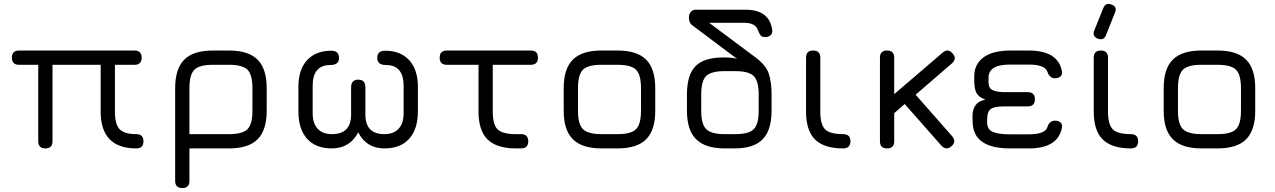

<svg xmlns="http://www.w3.org/2000/svg" viewBox="-20 -749 6435 969"><path d="M76 -494H659Q695 -494 695 -458Q695 -422 659 -422H560V-186Q560 -121 584 -96.5Q608 -72 668 -72Q704 -72 704 -36Q704 0 668 0Q488 0 488 -186V-422H245V-36Q245 0 209 0Q173 0 173 -36V-422H76Q40 -422 40 -458Q40 -494 76 -494Z M864 164V-304Q864 -402 910 -448Q956 -494 1054 -494H1136Q1234 -494 1280 -448Q1326 -402 1326 -304V-190Q1326 -92 1280 -46Q1234 0 1136 0H936V164Q936 200 900 200Q864 200 864 164ZM936 -72H1136Q1204 -72 1229 -97Q1254 -122 1254 -190V-304Q1254 -372 1229 -397Q1204 -422 1136 -422H1054Q986 -422 961 -397Q936 -372 936 -304Z M1486 -187V-311Q1486 -398 1530 -445.5Q1574 -493 1651 -493Q1691 -493 1691 -457Q1691 -421 1648 -421Q1558 -421 1558 -316V-177Q1558 -127 1583 -99.5Q1608 -72 1655 -72Q1752 -72 1752 -171V-308Q1752 -347 1788 -347Q1824 -347 1824 -308V-171Q1824 -72 1920 -72Q1967 -72 1992 -99.5Q2017 -127 2017 -177V-316Q2017 -421 1927 -421Q1884 -421 1884 -457Q1884 -493 1924 -493Q2001 -493 2045 -445.5Q2089 -398 2089 -311V-187Q2089 -98 2045.5 -49Q2002 0 1920 0Q1829 0 1788 -81Q1745 0 1655 0Q1573 0 1529.5 -49Q1486 -98 1486 -187Z M2235 -422Q2199 -422 2199 -458Q2199 -494 2235 -494H2659Q2695 -494 2695 -458Q2695 -422 2659 -422H2467V-186Q2467 -121 2490.5 -97Q2514 -73 2578 -72H2609Q2646 -72 2646 -36Q2646 0 2609 0H2577Q2483 -2 2439 -47Q2395 -92 2395 -186V-422Z M3015 0Q2918 0 2871.5 -46Q2825 -92 2825 -189V-304Q2825 -402 2871 -448Q2917 -494 3015 -494H3097Q3195 -494 3241 -448Q3287 -402 3287 -304V-190Q3287 -92 3241 -46Q3195 0 3097 0ZM2897 -189Q2897 -122 2922.5 -97Q2948 -72 3015 -72H3097Q3165 -72 3190 -97Q3215 -122 3215 -190V-304Q3215 -372 3190 -397Q3165 -422 3097 -422H3015Q2947 -422 2922 -397Q2897 -372 2897 -304Z M3637 0Q3540 0 3493.5 -46Q3447 -92 3447 -189V-272Q3447 -371 3490 -415Q3533 -459 3630 -459Q3685 -459 3701 -451L3473 -622Q3457 -634 3457 -660Q3457 -678 3466.5 -689Q3476 -700 3492 -700H3742Q3862 -700 3877 -600Q3880 -582 3870 -572Q3860 -562 3842 -562Q3826 -562 3819.5 -569.5Q3813 -577 3805 -597Q3793 -634 3735 -634H3559L3792 -460Q3845 -421 3859.5 -378.5Q3874 -336 3874 -272V-190Q3874 -92 3829 -46Q3784 0 3688 0ZM3637 -72H3691Q3759 -72 3784 -97Q3809 -122 3809 -190V-272Q3809 -340 3784 -365Q3759 -390 3691 -390H3637Q3569 -390 3544 -365.5Q3519 -341 3519 -272V-189Q3519 -122 3544.5 -97Q3570 -72 3637 -72Z M4235 0Q4139 0 4093.5 -45Q4048 -90 4048 -186V-458Q4048 -494 4084 -494Q4120 -494 4120 -458V-186Q4120 -120 4144.5 -96Q4169 -72 4235 -72Q4272 -72 4272 -36Q4272 0 4235 0Z M4421 -36V-458Q4421 -494 4457 -494Q4493 -494 4493 -458V-274L4737 -483Q4764 -507 4788 -479Q4811 -453 4784 -429L4601 -271L4785 -62Q4809 -35 4782 -11Q4756 12 4731 -14L4546 -224L4493 -178V-36Q4493 0 4457 0Q4421 0 4421 -36Z M4889 -131 4888 -157Q4886 -234 4953 -246Q4919 -259 4908 -280Q4897 -301 4897 -344V-365Q4897 -425 4944.5 -460Q4992 -495 5087 -494H5172Q5318 -494 5339 -392Q5343 -374 5333 -364Q5323 -354 5304 -354Q5277 -354 5266 -387Q5254 -423 5172 -423H5075Q4967 -423 4969 -354V-333Q4969 -304 4990 -294Q5011 -284 5052 -284H5167Q5203 -284 5203 -248Q5203 -212 5167 -212H5046Q4998 -212 4980 -198.5Q4962 -185 4962 -148V-131Q4962 -96 4990 -83.5Q5018 -71 5078 -71H5172Q5254 -71 5266 -107Q5276 -140 5305 -140Q5323 -140 5333 -130Q5343 -120 5339 -102Q5318 0 5172 0H5078Q4892 0 4889 -131Z M5520 -554Q5491 -566 5503 -596L5548 -708Q5560 -738 5590 -726Q5620 -715 5607 -685L5562 -572Q5551 -543 5520 -554ZM5687 0Q5591 0 5545.5 -45Q5500 -90 5500 -186V-458Q5500 -494 5536 -494Q5572 -494 5572 -458V-186Q5572 -120 5596.5 -96Q5621 -72 5687 -72Q5724 -72 5724 -36Q5724 0 5687 0Z M6043 0Q5946 0 5899.5 -46Q5853 -92 5853 -189V-304Q5853 -402 5899 -448Q5945 -494 6043 -494H6125Q6223 -494 6269 -448Q6315 -402 6315 -304V-190Q6315 -92 6269 -46Q6223 0 6125 0ZM5925 -189Q5925 -122 5950.5 -97Q5976 -72 6043 -72H6125Q6193 -72 6218 -97Q6243 -122 6243 -190V-304Q6243 -372 6218 -397Q6193 -422 6125 -422H6043Q5975 -422 5950 -397Q5925 -372 5925 -304Z"/></svg>

Font: Jura SemiBold
Style: Regular
Weight: 600
Designer: Daniel Johnson, Alexei Vanyashin
Foundry: Daniel Johnson
Version: Version 5.103